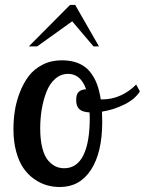

<svg xmlns="http://www.w3.org/2000/svg" viewBox="-20 -748 584 774"><path d="M229 -504.9Q267.1 -504.9 295.7 -493.2Q324.2 -481.4 342.3 -459.2Q360.4 -437 370.6 -409.7Q380.9 -382.3 386.2 -347.2H392.1Q431.6 -347.2 467 -363.5Q502.4 -379.9 528.8 -407.2L543.9 -379.9Q525.4 -349.1 482.7 -327.4Q439.9 -305.7 391.1 -297.9Q391.1 -291.5 391.6 -277.8Q392.1 -264.2 392.1 -256.8Q392.1 -133.3 346.9 -63.7Q301.8 5.9 221.2 5.9Q193.4 5.9 167.5 -1.7Q141.6 -9.3 116.9 -26.9Q92.3 -44.4 74.2 -70.6Q56.2 -96.7 45.2 -137Q34.2 -177.2 34.2 -227.1Q34.2 -264.6 39.8 -301.3Q45.4 -337.9 59.8 -375.2Q74.2 -412.6 95.5 -440.9Q116.7 -469.2 151.4 -487.1Q186 -504.9 229 -504.9ZM238.8 -69.8Q290 -69.8 315.9 -121.8Q341.8 -173.8 341.8 -271Q341.8 -287.1 340.8 -294.9Q312 -296.4 299.6 -308.1Q287.1 -319.8 287.1 -345.2Q287.1 -367.7 297.1 -377.4Q307.1 -387.2 327.1 -388.2Q305.2 -450.2 254.9 -450.2Q225.1 -450.2 202.4 -430.2Q179.7 -410.2 167 -377Q154.3 -343.8 148.2 -306.9Q142.1 -270 142.1 -231Q142.1 -184.6 150.6 -151.4Q159.2 -118.2 173.8 -101.3Q188.5 -84.5 204.3 -77.1Q220.2 -69.8 238.8 -69.8ZM378.9 -561H356.9L271 -662.1L129.9 -561H96.2L262.2 -728H283.2Z"/></svg>

Font: Lobster Two
Style: Regular
Weight: 400
Designer: Pablo Impallari
Foundry: Pablo Impallari. www.impallari.com
Version: Version 1.006